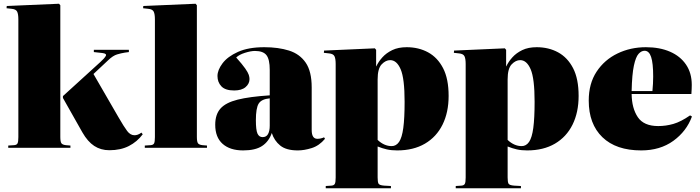

<svg xmlns="http://www.w3.org/2000/svg" viewBox="-20 -789 3736 1025"><path d="M24 0V-12L55 -14Q69 -15 73.5 -23.5Q78 -32 78 -57V-685Q78 -714 71.5 -727Q65 -740 42 -742L15 -745L16 -757L295 -769L302 -761V-58Q302 -32 308 -24Q314 -16 332 -14L356 -12V0ZM564 13Q518 13 483 -10Q448 -33 420 -82L316 -266V-276L517 -459Q537 -477 544.5 -490Q552 -503 526 -506L481 -511V-523H668V-511L646 -508Q627 -505 605 -498.5Q583 -492 557 -467L479 -394L612 -164Q642 -112 659 -89.5Q676 -67 698 -67Q706 -67 715 -70Q724 -73 735 -81L742 -72Q712 -32 668 -9.5Q624 13 564 13Z M753 0V-12L784 -14Q798 -15 802.5 -23.5Q807 -32 807 -57V-685Q807 -714 800.5 -727Q794 -740 771 -742L744 -745L745 -757L1024 -769L1031 -761V-58Q1031 -32 1037 -24Q1043 -16 1061 -14L1085 -12V0Z M1278 14Q1208 14 1168.5 -21Q1129 -56 1129 -123Q1129 -178 1157 -209.5Q1185 -241 1248.5 -257Q1312 -273 1420 -280V-416Q1420 -472 1402.5 -494.5Q1385 -517 1341 -517Q1319 -517 1287.5 -507Q1256 -497 1241 -482Q1274 -445 1289 -423.5Q1304 -402 1308 -389.5Q1312 -377 1312 -367Q1312 -342 1291 -324Q1270 -306 1230 -306Q1183 -306 1162 -328Q1141 -350 1141 -383Q1141 -415 1168 -451Q1195 -487 1250.5 -512Q1306 -537 1391 -537Q1466 -537 1523 -519Q1580 -501 1612 -454.5Q1644 -408 1644 -322V-95Q1644 -48 1674 -48Q1693 -48 1710 -56L1715 -48Q1684 -11 1644 1.5Q1604 14 1570 14Q1508 14 1476 -12Q1444 -38 1431 -79Q1415 -33 1379 -9.5Q1343 14 1278 14ZM1382 -57Q1402 -57 1411 -73.5Q1420 -90 1420 -118V-264Q1376 -260 1361 -236Q1346 -212 1346 -147Q1346 -95 1354.5 -76Q1363 -57 1382 -57Z M1719 216V204L1749 202Q1763 201 1767.5 192.5Q1772 184 1772 159V-447Q1772 -476 1765.5 -489Q1759 -502 1736 -504L1709 -507L1710 -519L1981 -531L1988 -523V-435H1989Q2000 -459 2021 -482.5Q2042 -506 2074 -521.5Q2106 -537 2151 -537Q2215 -537 2265.5 -509.5Q2316 -482 2345.5 -425Q2375 -368 2375 -277Q2375 -189 2342.5 -123.5Q2310 -58 2248.5 -22Q2187 14 2100 14Q2069 14 2045 8.5Q2021 3 1996 -7V158Q1996 182 2000.5 191Q2005 200 2031 202L2067 204V216ZM2071 -9Q2095 -9 2110.5 -31.5Q2126 -54 2133 -106Q2140 -158 2140 -246Q2140 -370 2119 -419Q2098 -468 2063 -468Q2039 -468 2017.5 -445.5Q1996 -423 1996 -365V-42Q2031 -9 2071 -9Z M2413 216V204L2443 202Q2457 201 2461.5 192.5Q2466 184 2466 159V-447Q2466 -476 2459.5 -489Q2453 -502 2430 -504L2403 -507L2404 -519L2675 -531L2682 -523V-435H2683Q2694 -459 2715 -482.5Q2736 -506 2768 -521.5Q2800 -537 2845 -537Q2909 -537 2959.5 -509.5Q3010 -482 3039.5 -425Q3069 -368 3069 -277Q3069 -189 3036.5 -123.5Q3004 -58 2942.5 -22Q2881 14 2794 14Q2763 14 2739 8.5Q2715 3 2690 -7V158Q2690 182 2694.5 191Q2699 200 2725 202L2761 204V216ZM2765 -9Q2789 -9 2804.5 -31.5Q2820 -54 2827 -106Q2834 -158 2834 -246Q2834 -370 2813 -419Q2792 -468 2757 -468Q2733 -468 2711.5 -445.5Q2690 -423 2690 -365V-42Q2725 -9 2765 -9Z M3403 14Q3269 14 3196 -56.5Q3123 -127 3123 -252Q3123 -343 3165 -406.5Q3207 -470 3276.5 -503.5Q3346 -537 3428 -537Q3502 -537 3557 -513Q3612 -489 3642.5 -444Q3673 -399 3673 -336Q3673 -326 3672.5 -314Q3672 -302 3671 -287H3352Q3353 -211 3385 -163.5Q3417 -116 3494 -116Q3535 -116 3575 -127.5Q3615 -139 3664 -173L3674 -167Q3645 -88 3574.5 -37Q3504 14 3403 14ZM3352 -303H3463Q3465 -324 3466 -343Q3467 -362 3467 -381Q3467 -452 3456 -485Q3445 -518 3421 -518Q3404 -518 3389 -501.5Q3374 -485 3364 -438.5Q3354 -392 3352 -303Z"/></svg>

Font: Literata 72pt Black
Style: Regular
Weight: 900
Designer: Latin by Veronika Burian and Jose Scaglione. Greek by Irene Vlachou. Cyrillic by Vera Evstafieva.
Foundry: TypeTogether
Version: Version 3.002